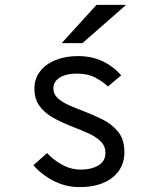

<svg xmlns="http://www.w3.org/2000/svg" viewBox="-20 -752 656 784"><path d="M305 12Q248.6 12 199 -13.4Q149.4 -38.9 116.5 -77.5L172.2 -127Q195.5 -101.1 231.9 -80.3Q268.2 -59.5 311 -59.5Q353 -59.5 381.8 -76.6Q410.5 -93.8 410.5 -127.5Q410.5 -155 392.2 -173.6Q373.9 -192.2 344.2 -206Q314.6 -219.8 280.5 -232.8Q236.9 -249.6 200.5 -269.3Q164.1 -289 142.3 -317.9Q120.5 -346.9 120.5 -390.5Q120.5 -430.9 143.6 -460.6Q166.6 -490.4 206.9 -506.7Q247.1 -523 298 -523Q354.6 -523 399.1 -501.8Q443.6 -480.5 474.8 -444.2L420.8 -399Q400.9 -418 369.7 -434.8Q338.5 -451.5 294.2 -451.5Q250.8 -451.5 224.4 -435.5Q198 -419.5 198 -390.8Q198 -367.8 215 -351.9Q232 -336 259.2 -323.6Q286.5 -311.2 317.8 -299.5Q358.4 -284.2 397.6 -264.8Q436.8 -245.4 462.4 -213.8Q488 -182.2 488 -130.8Q488 -65.1 438.6 -26.6Q389.2 12 305 12ZM232 -576 374 -732H494.8L316.8 -576Z"/></svg>

Font: Overpass Mono Light
Style: Regular
Weight: 300
Monospace: yes
Designer: Delve Withrington, Dave Bailey
Foundry: Delve Fonts LLC
Version: Version 4.000